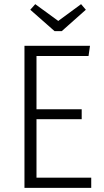

<svg xmlns="http://www.w3.org/2000/svg" viewBox="-20 -906 501 926"><path d="M407 -636H156V-379H374V-331H156V-49H420V0H98V-685H414ZM394 -859 278 -756H243L126 -859L150 -886L261 -805L371 -886Z"/></svg>

Font: Fira Sans Condensed Light
Style: Regular
Weight: 300
Width: 3
Designer: bBox Type GmbH & Carrois Corporate GbR & Edenspiekermann AG
Foundry: bBox Type GmbH & Carrois Corporate GbR & Edenspiekermann AG
Version: Version 4.301